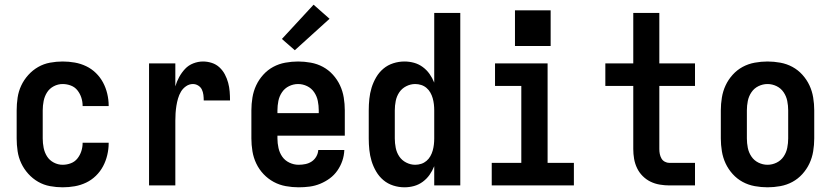

<svg xmlns="http://www.w3.org/2000/svg" viewBox="-20 -790 3540 818"><path d="M247 8Q220 8 193 3Q166 -2 142.5 -15.5Q119 -29 100.5 -49.5Q82 -70 70.5 -94.5Q59 -119 55 -146Q51 -173 51 -200V-320Q51 -347 55 -374Q59 -401 70.5 -425.5Q82 -450 100.5 -470.5Q119 -491 142.5 -504.5Q166 -518 193 -523Q220 -528 247 -528Q273 -528 298.5 -523.5Q324 -519 347 -508Q370 -497 388.5 -479Q407 -461 419 -438.5Q431 -416 437 -390.5Q443 -365 443 -340Q443 -339 443 -338.5Q443 -338 443 -338H332Q332 -338 332 -338.5Q332 -339 332 -339Q332 -357 326.5 -374Q321 -391 310 -405Q299 -419 282 -425.5Q265 -432 247 -432Q227 -432 209 -422.5Q191 -413 180.5 -396.5Q170 -380 166 -360Q162 -340 162 -320V-200Q162 -180 166 -160Q170 -140 180.5 -123.5Q191 -107 209 -97.5Q227 -88 247 -88Q265 -88 282 -94.5Q299 -101 310 -115Q321 -129 326.5 -146Q332 -163 332 -181Q332 -181 332 -181.5Q332 -182 332 -182H443Q443 -182 443 -181.5Q443 -181 443 -180Q443 -155 437 -129.5Q431 -104 419 -81.5Q407 -59 388.5 -41Q370 -23 347 -12Q324 -1 298.5 3.5Q273 8 247 8Z M615 0V-520H727V-422Q733 -443 743.5 -462Q754 -481 768.5 -496.5Q783 -512 803.5 -520Q824 -528 845 -528Q864 -528 882.5 -522Q901 -516 915 -503Q929 -490 938 -473Q947 -456 952 -437.5Q957 -419 958.5 -400Q960 -381 960 -362H848Q848 -374 846.5 -386Q845 -398 840 -408.5Q835 -419 824.5 -425.5Q814 -432 802 -432Q786 -432 772.5 -422.5Q759 -413 751 -399.5Q743 -386 738.5 -370.5Q734 -355 731.5 -339Q729 -323 728 -307.5Q727 -292 727 -276V0Z M1252 8Q1225 8 1197.5 3Q1170 -2 1146 -15Q1122 -28 1103 -48Q1084 -68 1072 -93Q1060 -118 1055.5 -145.5Q1051 -173 1051 -200V-320Q1051 -347 1055.5 -374.5Q1060 -402 1071.5 -426.5Q1083 -451 1101.5 -471.5Q1120 -492 1144 -505Q1168 -518 1195.5 -523Q1223 -528 1250 -528Q1277 -528 1304.5 -523Q1332 -518 1356 -505Q1380 -492 1398.5 -471.5Q1417 -451 1428.5 -426.5Q1440 -402 1444.5 -374.5Q1449 -347 1449 -320V-212H1162V-200Q1162 -180 1166.5 -159.5Q1171 -139 1182.5 -122.5Q1194 -106 1213 -97Q1232 -88 1252 -88Q1267 -88 1281.5 -91Q1296 -94 1308 -102Q1320 -110 1327.5 -123Q1335 -136 1336 -151H1447Q1446 -127 1438.5 -105Q1431 -83 1417.5 -63.5Q1404 -44 1385 -30Q1366 -16 1344 -7Q1322 2 1299 5Q1276 8 1252 8ZM1162 -308H1338V-320Q1338 -340 1334 -360Q1330 -380 1318.5 -397Q1307 -414 1288.5 -423Q1270 -432 1250 -432Q1230 -432 1211.5 -423Q1193 -414 1181.5 -397Q1170 -380 1166 -360Q1162 -340 1162 -320ZM1236 -576 1181 -624 1316 -770 1384 -710Z M1703 8Q1679 8 1655.5 0.5Q1632 -7 1613.5 -22.5Q1595 -38 1582.5 -59.5Q1570 -81 1563 -104Q1556 -127 1553.5 -151.5Q1551 -176 1551 -200V-320Q1551 -344 1553.5 -368.5Q1556 -393 1563 -416Q1570 -439 1582.5 -460.5Q1595 -482 1613.5 -497.5Q1632 -513 1655.5 -520.5Q1679 -528 1703 -528Q1724 -528 1744 -522.5Q1764 -517 1781 -504.5Q1798 -492 1810 -475Q1822 -458 1830 -438V-735H1941V0H1830V-82Q1822 -62 1810 -45Q1798 -28 1781 -15.5Q1764 -3 1744 2.5Q1724 8 1703 8ZM1749 -88Q1749 -88 1749 -88Q1749 -88 1749 -88Q1762 -88 1774.5 -92Q1787 -96 1797 -104.5Q1807 -113 1813.5 -124.5Q1820 -136 1823.5 -148.5Q1827 -161 1828.5 -174Q1830 -187 1830 -200V-320Q1830 -333 1828.5 -346Q1827 -359 1823.5 -371.5Q1820 -384 1813.5 -395.5Q1807 -407 1797 -415.5Q1787 -424 1774.5 -428Q1762 -432 1749 -432Q1729 -432 1710.5 -422.5Q1692 -413 1681 -396.5Q1670 -380 1666 -360Q1662 -340 1662 -320V-200Q1662 -180 1666 -160Q1670 -140 1681 -123.5Q1692 -107 1710.5 -97.5Q1729 -88 1749 -88Z M2075 0V-96H2201V-424H2089V-520H2313V-96H2425V0ZM2326 -594H2174V-746H2326Z M2832 0Q2812 0 2791 -3.5Q2770 -7 2751.5 -16Q2733 -25 2718 -40Q2703 -55 2694 -74Q2685 -93 2681.5 -113.5Q2678 -134 2678 -155V-424H2559V-520H2678V-735H2789V-520H2941V-424H2789V-155Q2789 -144 2791 -134Q2793 -124 2798 -115Q2803 -106 2812.5 -101Q2822 -96 2832 -96H2941V0Z M3250 8Q3223 8 3195.5 3Q3168 -2 3144 -15Q3120 -28 3101.5 -48.5Q3083 -69 3071.5 -93.5Q3060 -118 3055.5 -145.5Q3051 -173 3051 -200V-320Q3051 -347 3055.5 -374.5Q3060 -402 3071.5 -426.5Q3083 -451 3101.5 -471.5Q3120 -492 3144 -505Q3168 -518 3195.5 -523Q3223 -528 3250 -528Q3277 -528 3304.5 -523Q3332 -518 3356 -505Q3380 -492 3398.5 -471.5Q3417 -451 3428.5 -426.5Q3440 -402 3444.5 -374.5Q3449 -347 3449 -320V-200Q3449 -173 3444.5 -145.5Q3440 -118 3428.5 -93.5Q3417 -69 3398.5 -48.5Q3380 -28 3356 -15Q3332 -2 3304.5 3Q3277 8 3250 8ZM3250 -88Q3270 -88 3288.5 -97Q3307 -106 3318.5 -123Q3330 -140 3334 -160Q3338 -180 3338 -200V-320Q3338 -340 3334 -360Q3330 -380 3318.5 -397Q3307 -414 3288.5 -423Q3270 -432 3250 -432Q3230 -432 3211.5 -423Q3193 -414 3181.5 -397Q3170 -380 3166 -360Q3162 -340 3162 -320V-200Q3162 -180 3166 -160Q3170 -140 3181.5 -123Q3193 -106 3211.5 -97Q3230 -88 3250 -88Z"/></svg>

Font: Iosevka SS04
Style: Bold
Weight: 700
Monospace: yes
Designer: Belleve Invis
Foundry: Belleve Invis
Version: Version 19.0.0; ttfautohint (v1.8.4)